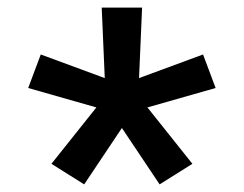

<svg xmlns="http://www.w3.org/2000/svg" viewBox="-20 -783 640 504"><path d="M201 -299 115 -353 233 -501 54 -552 87 -640 255 -578 247 -763H353L345 -578L513 -640L546 -552L367 -501L485 -353L399 -299L300 -447Z"/></svg>

Font: Iosevka Slab Semibold Extended
Style: Regular
Weight: 600
Width: 7
Monospace: yes
Designer: Belleve Invis
Foundry: Belleve Invis
Version: Version 11.1.0; ttfautohint (v1.8.3)